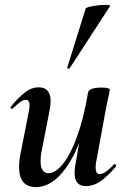

<svg xmlns="http://www.w3.org/2000/svg" viewBox="-20 -752 516 785"><path d="M58 -69Q58 -95 63 -119L98 -297Q101 -312 101 -321Q101 -344 85 -344Q75 -344 63.5 -335.5Q52 -327 33 -309Q31 -307 29 -307Q26 -307 24 -310.5Q22 -314 25 -317Q59 -357 84.5 -376Q110 -395 138 -395Q187 -395 187 -338Q187 -324 182 -297L151 -138Q146 -116 146 -93Q146 -44 178 -44Q207 -44 238 -82.5Q269 -121 296 -196Q323 -271 340 -374L358 -373Q339 -255 304 -168Q269 -81 223.5 -34Q178 13 127 13Q58 13 58 -69ZM285 -44Q285 -59 288 -77L340 -374Q345 -394 396 -394Q413 -394 421 -391.5Q429 -389 429 -386L425 -365Q415 -318 414 -312L373 -89Q371 -80 371 -67Q371 -40 388 -40Q409 -40 446 -80Q447 -81 449 -81Q452 -81 454 -77.5Q456 -74 454 -71Q418 -29 389.5 -10Q361 9 332 9Q285 9 285 -44ZM255 -476 330 -716Q331 -722 359 -727Q387 -732 411 -732Q434 -732 430 -727L265 -473Q264 -470 258.5 -472Q253 -474 255 -476Z"/></svg>

Font: Cormorant Garamond
Style: Bold Italic
Weight: 700
Italic angle: -10°
Designer: Christian Thalmann (Catharsis Fonts)
Foundry: Catharsis Fonts
Version: Version 4.000